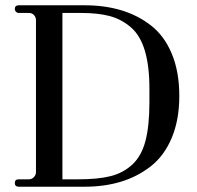

<svg xmlns="http://www.w3.org/2000/svg" viewBox="-20 -706 746 726"><path d="M51 0Q36 0 36 -14Q36 -28 51 -28H90Q100 -28 108 -36Q116 -44 116 -55V-630Q116 -641 108.5 -649Q101 -657 90 -657H51Q45 -657 40.5 -661.5Q36 -666 36 -672Q36 -686 51 -686H301Q375 -686 437.5 -667.5Q500 -649 550.5 -610Q601 -571 629.5 -503Q658 -435 658 -343Q658 -253 629.5 -185Q601 -117 550.5 -77.5Q500 -38 437.5 -19Q375 0 301 0ZM216 -28H277Q351 -28 398.5 -40Q446 -52 480.5 -84Q515 -116 530 -173Q545 -230 545 -319V-370Q545 -457 527.5 -515Q510 -573 474 -603.5Q438 -634 394 -645.5Q350 -657 287 -657H216Z"/></svg>

Font: HK Venetian
Style: Regular
Weight: 400
Designer: Alfredo Marco Pradil
Foundry: Alfredo Marco Pradil
Version: Version 1.000;PS 001.000;hotconv 1.0.88;makeotf.lib2.5.64775